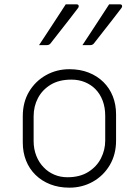

<svg xmlns="http://www.w3.org/2000/svg" viewBox="-20 -855 640 885"><path d="M283 -835Q300 -835 309.5 -835Q319 -835 333 -835Q341 -835 342.5 -829Q344 -823 339 -817Q316 -787 297.5 -763Q279 -739 259.5 -714.5Q240 -690 213 -655Q211 -652 206.5 -649.5Q202 -647 196 -647Q186 -647 177.5 -647Q169 -647 160 -647Q180 -677 200.5 -708.5Q221 -740 242 -772Q263 -804 283 -835ZM483 -835Q500 -835 509.5 -835Q519 -835 533 -835Q541 -835 542.5 -829Q544 -823 539 -817Q516 -787 497.5 -763Q479 -739 459.5 -714.5Q440 -690 413 -655Q411 -652 406.5 -649.5Q402 -647 396 -647Q386 -647 377.5 -647Q369 -647 360 -647Q380 -677 400.5 -708.5Q421 -740 442 -772Q463 -804 483 -835ZM300 -536Q349 -536 388.5 -520.5Q428 -505 456.5 -477Q485 -449 500 -411Q515 -373 515 -328V-207Q515 -143 486 -94Q457 -45 408 -17.5Q359 10 300 10Q251 10 211.5 -5.5Q172 -21 143.5 -49Q115 -77 100 -115Q85 -153 85 -198V-319Q85 -384 114 -432.5Q143 -481 192 -508.5Q241 -536 300 -536ZM309 -488Q252 -488 213.5 -464.5Q175 -441 155 -403Q135 -365 135 -319V-205Q135 -168 147.5 -136.5Q160 -105 182 -83Q202 -62 230 -50Q258 -38 291 -38Q348 -38 387 -62.5Q426 -87 445.5 -125.5Q465 -164 465 -207V-321Q465 -360 453 -391.5Q441 -423 419 -445Q399 -465 371 -476.5Q343 -488 309 -488Z"/></svg>

Font: Recursive Light
Style: Regular
Weight: 300
Version: Version 1.085